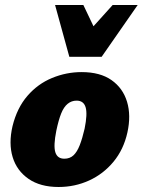

<svg xmlns="http://www.w3.org/2000/svg" viewBox="-20 -731 570 767"><path d="M214 16Q141 16 94 -16.5Q47 -49 30.5 -103.5Q14 -158 30 -227Q48 -300 89.5 -348Q131 -396 188 -419.5Q245 -443 306 -443Q380 -443 425.5 -411Q471 -379 487.5 -324.5Q504 -270 489 -202Q474 -134 433.5 -85Q393 -36 336 -10Q279 16 214 16ZM237 -97Q259 -97 273.5 -110.5Q288 -124 298.5 -151Q309 -178 318 -217Q330 -276 322 -302.5Q314 -329 286 -329Q266 -329 250.5 -316.5Q235 -304 224.5 -278Q214 -252 205 -209Q193 -149 201 -123Q209 -97 237 -97ZM257 -504 312 -580 430 -711H530L386 -504ZM257 -504 200 -711H313L375 -581L386 -504Z"/></svg>

Font: Ysabeau Black
Style: Italic
Weight: 900
Italic angle: -12°
Version: Version 2.000;gftools[0.9.27.dev2+g8671c4b]